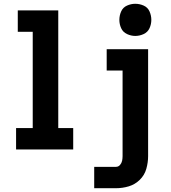

<svg xmlns="http://www.w3.org/2000/svg" viewBox="-20 -790 904 1015"><path d="M695 -600Q718 -600 739.5 -610Q761 -620 770.5 -641Q780 -662 780 -685Q780 -708 770.5 -729.5Q761 -751 739.5 -760.5Q718 -770 695 -770Q673 -770 651.5 -760.5Q630 -751 620.5 -729.5Q611 -708 611 -685Q611 -662 620.5 -641Q630 -620 651.5 -610Q673 -600 695 -600ZM65 0H367V-113H288V-735H74V-622H153V-113H65ZM478 205H593Q628 205 661 195Q694 185 719 160.5Q744 136 753.5 102.5Q763 69 763 35V-530H544V-417H628V35Q628 48 625.5 60Q623 72 614.5 82Q606 92 593 92H478Z"/></svg>

Font: Iosevka Sparkle Extrabold
Style: Regular
Weight: 800
Designer: Belleve Invis
Foundry: Belleve Invis
Version: Version 4.5.0; ttfautohint (v1.8.3)